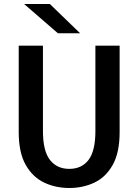

<svg xmlns="http://www.w3.org/2000/svg" viewBox="-20 -928 690 959"><path d="M326 11Q257.5 11 200.2 -16.2Q143 -43.5 108.2 -104.8Q73.5 -166 73.5 -268V-700H194.5V-273.5Q194.5 -174 229.5 -129.2Q264.5 -84.5 326 -84.5Q388 -84.5 422.2 -129.2Q456.5 -174 456.5 -273.5V-700H577.5V-268Q577.5 -166 543.2 -104.8Q509 -43.5 452 -16.2Q395 11 326 11ZM269 -762 100.5 -908H229L380 -762Z"/></svg>

Font: Trispace Medium
Style: Regular
Weight: 500
Designer: Tyler Finck
Foundry: Etcetera Type Company
Version: Version 1.210; ttfautohint (v1.8.3)